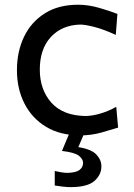

<svg xmlns="http://www.w3.org/2000/svg" viewBox="-20 -559 562 808"><path d="M318.8 10.7Q233.4 10.7 173.8 -25.4Q114.3 -61.5 82.8 -123.5Q51.3 -185.5 51.3 -263.7Q51.3 -342.3 81.3 -404.5Q111.3 -466.8 168.7 -502.9Q226.1 -539.1 308.6 -539.1Q352.1 -539.1 397.5 -525.9Q442.9 -512.7 474.1 -500.5L467.3 -412.1Q416.5 -435.5 377.2 -445.6Q337.9 -455.6 317.9 -455.6Q240.7 -453.6 194.1 -403.3Q147.5 -353 147.5 -266.1Q147.5 -182.1 195.8 -127.4Q244.1 -72.8 338.4 -70.8Q366.7 -70.8 400.6 -80.6Q434.6 -90.3 469.2 -109.4L477.1 -22Q447.8 -12.7 406 -1Q364.3 10.7 318.8 10.7ZM276.4 228.5Q261.2 228.5 241.9 226.1Q222.7 223.6 210.4 221.7V160.6Q219.7 163.1 236.1 165.8Q252.4 168.5 264.2 168.5Q300.3 167.5 314.9 156Q329.6 144.5 329.6 126.5Q329.6 110.8 312.3 96.7Q294.9 82.5 240.7 76.2L281.2 -20.5H335.4V0L309.6 60.1Q364.3 68.8 385.5 91.3Q406.7 113.8 406.7 141.1Q406.7 176.8 377.2 202.6Q347.7 228.5 276.4 228.5Z"/></svg>

Font: Pinar-DS1-FD Medium
Style: Regular
Weight: 500
Designer: Amin Abedi
Version: Version 3.000